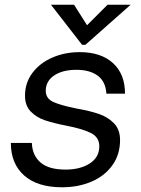

<svg xmlns="http://www.w3.org/2000/svg" viewBox="-20 -784 597 814"><path d="M26 -178H115Q117 -125 152 -95Q187 -65 258 -65Q320 -65 360.5 -91Q401 -117 401 -164Q401 -202 365.5 -220Q330 -238 262 -251Q206 -262 170.5 -274Q135 -286 110.5 -311Q86 -336 86 -378Q86 -433 117.5 -475Q149 -517 202 -540Q255 -563 318 -563Q408 -563 459 -516.5Q510 -470 510 -387H431Q428 -438 394.5 -463Q361 -488 304 -488Q245 -488 209.5 -464Q174 -440 174 -399Q174 -366 206.5 -351.5Q239 -337 304 -324Q361 -314 399 -301Q437 -288 463 -261.5Q489 -235 489 -190Q489 -129 456.5 -83.5Q424 -38 368 -14Q312 10 243 10Q139 10 82.5 -40Q26 -90 26 -178ZM342 -594H328L196 -764H294L349 -677L436 -764H534Z"/></svg>

Font: Open Sauce One
Style: Italic
Weight: 400
Italic angle: -10°
Designer: Alfredo Marco Pradil
Foundry: Creative Sauce Fz LLC
Version: Version 1.477